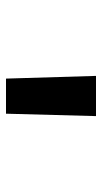

<svg xmlns="http://www.w3.org/2000/svg" viewBox="130 -900 340 640"><g transform="rotate(90 300.0 -580.0)"><path d="M242 -430H359L367 -730H233Z"/></g></svg>

Font: JetBrains Mono
Style: Bold
Weight: 558
Monospace: yes
Designer: Philipp Nurullin, Konstantin Bulenkov
Foundry: JetBrains
Version: Version 2.305